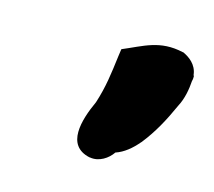

<svg xmlns="http://www.w3.org/2000/svg" viewBox="-49 -743 377 339"><g transform="rotate(15 139.5 -573.5)"><path d="M124 -558C107 -521 92 -471 138 -461H139C156 -458 172 -469 180 -481C195 -486 208 -497 219 -510L220 -511C239 -535 252 -559 266 -590C274 -605 277 -623 278 -638C279 -641 279 -645 279 -646V-647L278 -649C276 -668 261 -678 250 -683H249C205 -693 179 -675 143 -660L141 -646C137 -614 134 -589 124 -558Z"/></g></svg>

Font: Vapor
Style: ExBdObl
Weight: 800
Foundry: Cannot Into Space Fonts
Version: Version 0.179